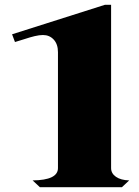

<svg xmlns="http://www.w3.org/2000/svg" viewBox="-20 -775 575 795"><path d="M515 -28 485 0H145L115 -28Q220 -29 220 -79V-559Q220 -592 202.5 -611Q185 -630 158 -630Q143 -630 124 -625.5Q105 -621 81 -613L42 -601L30 -633L414 -755H440V-79Q440 -57 460 -43Q480 -29 515 -28Z"/></svg>

Font: FFF_Oezguer-Guendem
Style: Bold
Weight: 700
Designer: bBox Type GmbH
Foundry: bBox Type GmbH
Version: Version 1.004